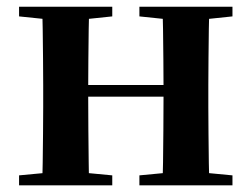

<svg xmlns="http://www.w3.org/2000/svg" viewBox="-20 -556 755 576"><path d="M105.9 0Q107.6 -25.5 108.1 -67.5Q108.6 -109.6 109.1 -154.8Q109.6 -200 109.6 -234.8V-301.2Q109.6 -335.7 109.1 -381.1Q108.6 -426.5 108.1 -468.7Q107.6 -511 105.9 -535.7H247.6Q246.6 -510.7 246.1 -467.8Q245.6 -425 245.1 -378Q244.6 -331 244.6 -291.8V-270.6Q244.6 -217.9 245.1 -165Q245.6 -112.1 246.1 -68.6Q246.6 -25.1 247.6 0ZM466.6 0Q468.6 -25.1 469.1 -68.6Q469.6 -112.1 470.1 -165Q470.6 -217.9 470.6 -270.6V-291.8Q470.6 -330.7 470.1 -378Q469.6 -425.4 469.1 -468.1Q468.6 -510.7 466.6 -535.7H608Q607 -510.7 606.5 -468.5Q606 -426.3 605.5 -381Q605 -335.6 605 -301.2V-234.8Q605 -200 605.5 -154.8Q606 -109.6 606.5 -67.5Q607 -25.5 608 0ZM37.2 0V-29.9L147 -40.2H208.6L316.8 -29.9V0ZM37.2 -506.8V-535.7H316.8V-506.8L208.6 -495.5H147ZM398.2 0V-29.9L506.9 -40.2H569.5L677.4 -29.9V0ZM398.2 -506.8V-535.7H677.4V-506.8L569.5 -495.5H506.9ZM176.9 -265.9V-301H537.1V-265.9Z"/></svg>

Font: Noto Serif KR
Style: Regular
Weight: 200
Designer: Ryoko NISHIZUKA 西塚涼子 (kana & ideographs); Frank Grießhammer (Latin, Greek & Cyrillic); Wenlong ZHANG 张文龙 (bopomofo); San
Foundry: Adobe
Version: Version 2.001;hotconv 1.1.0;makeotfexe 2.6.0